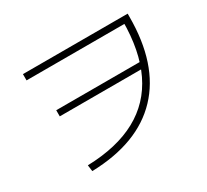

<svg xmlns="http://www.w3.org/2000/svg" viewBox="-145 -944 1290 1194"><g transform="rotate(-30 500.0 -347.0)"><path d="M199 -23Q411 -29 552.5 -106Q694 -183 765 -330.5Q836 -478 836 -694L860 -671H133V-716H885V-694Q885 -353 711.5 -170Q538 13 205 22ZM200 -374V-418H820V-374Z"/></g></svg>

Font: M PLUS 2 Thin Light
Style: Regular
Weight: 300
Version: Version 1.001